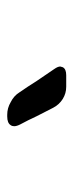

<svg xmlns="http://www.w3.org/2000/svg" viewBox="146 -968 205 537"><g transform="rotate(90 248.5 -699.5)"><path d="M328.1 -653.3Q328.1 -653.3 328.1 -653.3Q333 -643.6 333 -636.7Q333 -630.9 330.1 -627Q324.2 -617.2 305.7 -617.2Q303.7 -617.2 300.8 -617.2Q282.2 -617.2 265.6 -627Q248 -635.7 238.3 -651.4Q222.7 -673.8 206.1 -700.2Q188.5 -725.6 172.9 -749Q166 -758.8 166 -765.6Q167 -769.5 168 -772.5Q172.9 -782.2 190.4 -782.2Q201.2 -782.2 222.7 -782.2Q241.2 -782.2 256.8 -772.5Q272.5 -762.7 281.2 -746.1Q292 -724.6 304.7 -700.2Q316.4 -674.8 328.1 -653.3Z"/></g></svg>

Font: DeepSea
Style: Medium
Weight: 500
Designer: Stem
Version: Version 3.019;git-0a5106e0b